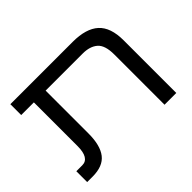

<svg xmlns="http://www.w3.org/2000/svg" viewBox="-121 -815 1039 1039"><g transform="rotate(-45 398.5 -296.0)"><path d="M627 0V-385Q627 -455 596 -482Q565 -509 510 -509H39V-592H516Q618 -592 667.5 -547Q717 -502 717 -403V0ZM35 0V-83H81Q108 -83 122 -106Q136 -129 136 -175V-548H226V-180Q226 -90 191 -45Q156 0 76 0Z"/></g></svg>

Font: Noto Sans Hebrew
Style: Regular
Weight: 400
Designer: Monotype Design Team
Foundry: Monotype Imaging Inc.
Version: Version 2.003